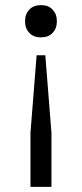

<svg xmlns="http://www.w3.org/2000/svg" viewBox="-20 -548 320 750"><path d="M140 -402Q111 -402 94.5 -419.5Q78 -437 78 -462V-468Q78 -493 94.5 -510.5Q111 -528 140 -528Q169 -528 185.5 -510.5Q202 -493 202 -468V-462Q202 -437 185.5 -419.5Q169 -402 140 -402ZM99 -29 123 -332H157L181 -29V182H99Z"/></svg>

Font: IBM Plex Serif
Style: Regular
Weight: 400
Designer: Mike Abbink, Paul van der Laan, Pieter van Rosmalen
Foundry: Bold Monday
Version: Version 2.6